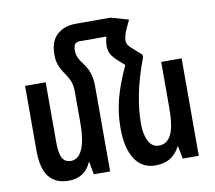

<svg xmlns="http://www.w3.org/2000/svg" viewBox="-83 -857 1081 964"><g transform="rotate(-10 457.5 -375.0)"><path d="M856 -497V0H774L762 -64H759Q740 -27 709.5 -8.5Q679 10 634 10Q566 10 529.5 -46.5Q493 -103 493 -204Q493 -281 512 -353.5Q531 -426 572 -513L537 -544Q515 -564 505.5 -581.5Q496 -599 496 -626Q496 -646 503 -670H367Q349 -670 342 -659.5Q335 -649 335 -627Q335 -609 342.5 -592Q350 -575 370 -549Q388 -523 396 -497Q404 -471 404 -432V0H321L309 -64H306Q292 -28 262.5 -9Q233 10 192 10Q126 10 92 -32.5Q58 -75 58 -165V-497H163V-189Q163 -134 176.5 -110Q190 -86 220 -86Q258 -86 278.5 -131.5Q299 -177 299 -264V-426Q299 -453 292 -473.5Q285 -494 268 -519Q247 -549 238.5 -572.5Q230 -596 230 -624Q230 -694 267 -727Q304 -760 362 -760H540L630 -734L611 -694Q594 -657 594 -633Q594 -620 602 -608.5Q610 -597 630 -581L667 -548H666V-535Q598 -356 598 -208Q598 -154 616 -119.5Q634 -85 668 -85Q711 -85 731.5 -127.5Q752 -170 752 -264V-497Z"/></g></svg>

Font: Noto Sans Armenian Medium Cond
Style: Regular
Weight: 500
Width: 3
Designer: Monotype Design team
Foundry: Monotype Imaging Inc.
Version: Version 1.000